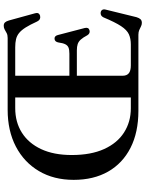

<svg xmlns="http://www.w3.org/2000/svg" viewBox="104 -865 780 1028"><g transform="rotate(-90 494.0 -351.0)"><path d="M420 -700H804.5Q820.5 -700 830.5 -705.2Q840.5 -710.5 849.5 -715.8Q858.5 -721 870 -721Q881.5 -721 887.8 -714.5Q894 -708 898.5 -693L937 -553Q940 -543 936.8 -536.2Q933.5 -529.5 924.5 -526.5Q914.5 -524 906.2 -527.8Q898 -531.5 893 -542Q875.5 -580.5 860.8 -603.8Q846 -627 831 -639Q816 -651 797.8 -655.2Q779.5 -659.5 755 -659.5H602.5V-84Q602.5 -62 616 -51.2Q629.5 -40.5 658 -40.5H769.5Q801.5 -40.5 824.5 -51Q847.5 -61.5 868.2 -93Q889 -124.5 915 -187Q919.5 -196 926 -199.5Q932.5 -203 941 -202Q951 -200.5 955.2 -193.5Q959.5 -186.5 956.5 -175L916 -10Q911.5 4.5 904.8 11.5Q898 18.5 885.5 18.5Q875.5 18.5 866.5 13.8Q857.5 9 847 4.5Q836.5 0 822 0H414.5Q299.5 0 216.5 -42.2Q133.5 -84.5 89.2 -162.2Q45 -240 45 -346.5Q45 -453 92 -532.5Q139 -612 223.2 -656Q307.5 -700 420 -700ZM178 -357Q178 -254 210 -183.5Q242 -113 298.8 -76.8Q355.5 -40.5 428.5 -40.5H486V-659.5H429Q354 -659.5 297.5 -623.8Q241 -588 209.5 -520.5Q178 -453 178 -357ZM556.5 -369.5H720.5Q741.5 -369.5 753.2 -374.2Q765 -379 771.2 -391.8Q777.5 -404.5 780.5 -427.5Q784 -447.5 799.5 -449Q815.5 -450.5 820.5 -431L858 -287.5Q863 -267 846.5 -262Q829.5 -257 819.5 -273Q807 -296.5 796.2 -308.5Q785.5 -320.5 772 -325Q758.5 -329.5 738 -329.5H556.5Z"/></g></svg>

Font: Fraunces
Style: Regular
Weight: 400
Version: Version 1.000;[b76b70a41]